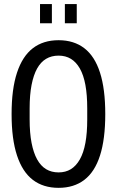

<svg xmlns="http://www.w3.org/2000/svg" viewBox="-20 -892 562 924"><path d="M261.9 12Q188.2 12 138 -26.4Q87.9 -64.8 61.9 -143.6Q35.8 -222.3 35.8 -343Q35.8 -463.7 61.9 -542.4Q87.9 -621.2 138 -659.9Q188.2 -698.5 261.9 -698.5Q335.7 -698.5 385.9 -659.9Q436.1 -621.2 461.3 -542.4Q486.6 -463.7 486.6 -343Q486.6 -222.3 461.3 -143.6Q436.1 -64.8 385.9 -26.4Q335.7 12 261.9 12ZM261.9 -62.3Q295.6 -62.3 321 -77.8Q346.4 -93.4 364.3 -125Q382.2 -156.6 391 -204.4Q399.8 -252.2 399.8 -317.7V-369.8Q399.8 -435.3 391 -483.1Q382.2 -530.9 364.3 -562.3Q346.4 -593.6 321 -608.9Q295.6 -624.3 261.9 -624.3Q227.8 -624.3 201.9 -608.9Q176.1 -593.6 158.6 -562.3Q141.2 -530.9 131.9 -483.1Q122.6 -435.3 122.6 -369.8V-317.7Q122.6 -252.2 131.9 -204.4Q141.2 -156.6 158.6 -125Q176.1 -93.4 201.9 -77.8Q227.8 -62.3 261.9 -62.3ZM172.6 -780V-872.3H229.7V-780ZM292.2 -780V-872.3H349.4V-780Z"/></svg>

Font: Archivo SemiBold ExtraCondensed
Style: Regular
Weight: 600
Width: 2
Version: Version 2.001